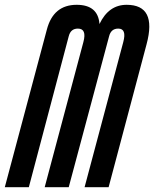

<svg xmlns="http://www.w3.org/2000/svg" viewBox="-87 -779 641 799"><path d="M440 -759Q567 -759 523 -595L365 0H265L426 -604Q441 -660 405 -660Q375 -660 367 -628L199 0H99L260 -604Q275 -660 237 -660Q207 -660 199 -628L33 0H-67L108 -656Q135 -759 232 -759Q321 -759 327 -679Q365 -759 440 -759Z"/></svg>

Font: Air America
Style: Regular
Weight: 400
Designer: William G. Sherman
Foundry: Aaron Bell – Saja Typeworks
Version: Version 1.100;PS 001.100;hotconv 1.0.88;makeotf.lib2.5.64775